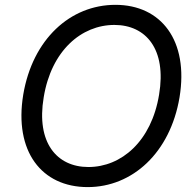

<svg xmlns="http://www.w3.org/2000/svg" viewBox="-20 -757 801 787"><path d="M715.9 -358C754.3 -590.9 640.6 -737.2 453.1 -737.2C268.5 -737.2 113.6 -596.6 75.3 -369.3C36.9 -136.4 150.6 9.9 339.5 9.9C522.7 9.9 677.6 -130.7 715.9 -358ZM632.1 -369.3C600.9 -177.6 477.3 -72.4 342.3 -72.4C213.1 -72.4 127.8 -171.9 159.1 -358C190.3 -549.7 313.9 -654.8 448.9 -654.8C578.1 -654.8 663.4 -555.4 632.1 -369.3Z"/></svg>

Font: TID UI
Style: Italic
Weight: 400
Italic angle: -9.39999°
Designer: The TID Project Authors
Foundry: Bakken & Bæck
Version: Version 1.001;hotconv 1.0.109;makeotfexe 2.5.65596